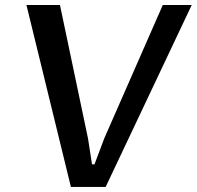

<svg xmlns="http://www.w3.org/2000/svg" viewBox="-20 -735 774 755"><path d="M620.1 -715.3H733.9L395.5 0H258.8L84 -715.3H215.8L326.2 -189.9L341.8 -88.9H351.6L389.6 -189.9Z"/></svg>

Font: Proza Libre
Style: Medium Italic
Weight: 500
Designer: Jasper de Waard
Foundry: Jasper de Waard
Version: Version 1.000; ttfautohint (v1.4.1.8-43bc)